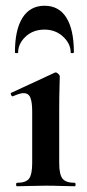

<svg xmlns="http://www.w3.org/2000/svg" viewBox="-20 -648 303 668"><path d="M39 0Q36 0 36 -6Q36 -12 39 -12Q70 -12 81 -26.5Q92 -41 92 -81V-260Q92 -293 85.5 -308.5Q79 -324 62 -324Q55 -324 45.5 -321Q36 -318 25 -313Q21 -312 18.5 -318Q16 -324 19 -325L170 -395Q172 -396 173 -396Q178 -396 183 -391Q188 -386 188 -382Q188 -370 187 -342Q186 -314 186 -262V-81Q186 -41 197.5 -26.5Q209 -12 240 -12Q243 -12 243 -6Q243 0 240 0Q220 0 194 -1Q168 -2 139 -2Q111 -2 85 -1Q59 0 39 0ZM43 -465Q43 -463 37.5 -463Q32 -463 32 -466Q32 -545 58.5 -586.5Q85 -628 135 -628Q185 -628 211 -586.5Q237 -545 237 -466Q237 -463 231.5 -463Q226 -463 226 -465Q226 -496 199.5 -520.5Q173 -545 135 -545Q95 -545 69 -520.5Q43 -496 43 -465Z"/></svg>

Font: Cormorant Light
Style: Bold
Weight: 700
Version: Version 4.000